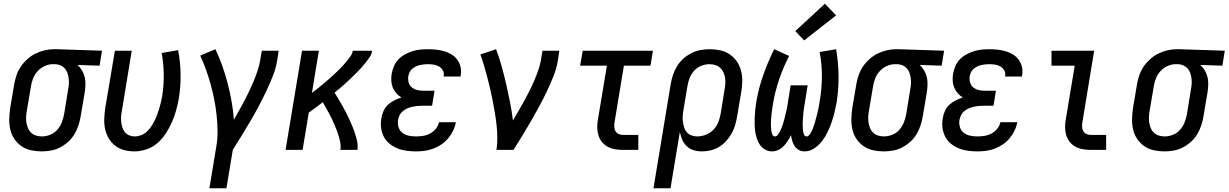

<svg xmlns="http://www.w3.org/2000/svg" viewBox="-20 -801 6565 1026"><path d="M202 8Q174 8 146 2Q118 -4 95.5 -19.5Q73 -35 57.5 -57.5Q42 -80 35.5 -107Q29 -134 29.5 -163Q30 -192 34 -221L56 -351Q60 -375 68.5 -399.5Q77 -424 91.5 -445.5Q106 -467 126 -485Q146 -503 169.5 -514.5Q193 -526 218 -532Q243 -538 268 -538Q271 -538 275 -538Q279 -538 283 -538L525 -530L512 -450L394 -454Q408 -442 418 -425Q428 -408 432.5 -389.5Q437 -371 436.5 -350.5Q436 -330 433 -309L411 -179Q407 -155 399 -130.5Q391 -106 377.5 -83.5Q364 -61 344 -43Q324 -25 300.5 -13Q277 -1 252 3.5Q227 8 202 8ZM204 -72Q226 -72 248.5 -81Q271 -90 286.5 -108Q302 -126 310.5 -148Q319 -170 323 -193L344 -323Q347 -337 348 -352.5Q349 -368 347 -382.5Q345 -397 340.5 -410.5Q336 -424 327 -434.5Q318 -445 305 -451Q292 -457 277 -458H270Q268 -458 266 -458Q264 -458 262 -458Q240 -458 218.5 -448Q197 -438 181 -420.5Q165 -403 156.5 -381Q148 -359 145 -337L123 -207Q120 -192 119.5 -175.5Q119 -159 121.5 -144Q124 -129 130 -115Q136 -101 147 -91Q158 -81 173 -76.5Q188 -72 204 -72Z M698 8Q670 8 643.5 1Q617 -6 596 -22Q575 -38 561.5 -61Q548 -84 542 -110Q536 -136 537 -164Q538 -192 542 -221L594 -530H684L631 -207Q628 -192 627 -177Q626 -162 628 -147Q630 -132 634.5 -118.5Q639 -105 648 -94Q657 -83 671 -77.5Q685 -72 700 -72Q717 -72 734 -78.5Q751 -85 764.5 -97.5Q778 -110 788 -125Q798 -140 806 -156Q814 -172 820 -188.5Q826 -205 831 -221.5Q836 -238 840 -255Q844 -272 847 -289Q856 -348 855 -405Q854 -462 844 -518L932 -533Q944 -470 945 -406Q946 -342 936 -277Q930 -244 921.5 -212.5Q913 -181 899.5 -150Q886 -119 867 -89.5Q848 -60 822 -37Q796 -14 763 -3Q730 8 698 8Z M1099 205 1135 -13Q1143 -56 1142.5 -99.5Q1142 -143 1137.5 -185.5Q1133 -228 1125 -268.5Q1117 -309 1106 -349Q1095 -389 1081 -428Q1067 -467 1050 -504L1131 -538Q1152 -495 1168 -449Q1184 -403 1196.5 -355.5Q1209 -308 1217.5 -259.5Q1226 -211 1230 -161Q1244 -186 1258.5 -212Q1273 -238 1286.5 -263.5Q1300 -289 1312.5 -315.5Q1325 -342 1336 -368.5Q1347 -395 1356 -422Q1365 -449 1370 -477L1379 -530H1469L1461 -477Q1454 -435 1437.5 -393.5Q1421 -352 1402 -312Q1383 -272 1362 -232.5Q1341 -193 1318 -154Q1295 -115 1271.5 -76.5Q1248 -38 1224 0L1190 205Z M1506 0 1594 -530H1684L1647 -305Q1660 -314 1672.5 -324Q1685 -334 1697 -344Q1709 -354 1721.5 -364.5Q1734 -375 1745.5 -385.5Q1757 -396 1769 -407Q1781 -418 1792 -429Q1803 -440 1814 -452Q1825 -464 1835 -476.5Q1845 -489 1854 -502Q1863 -515 1865 -530H1969Q1966 -512 1955.5 -496Q1945 -480 1933 -465Q1921 -450 1908 -436Q1895 -422 1881.5 -408.5Q1868 -395 1854 -381.5Q1840 -368 1826 -355.5Q1812 -343 1797.5 -330.5Q1783 -318 1768 -306Q1779 -288 1789.5 -270.5Q1800 -253 1810 -235Q1820 -217 1829.5 -198.5Q1839 -180 1847.5 -161.5Q1856 -143 1864 -123.5Q1872 -104 1878.5 -84Q1885 -64 1889 -43Q1893 -22 1890 0H1799Q1802 -18 1799 -35.5Q1796 -53 1791 -70Q1786 -87 1780 -103Q1774 -119 1767.5 -134.5Q1761 -150 1753.5 -165.5Q1746 -181 1738 -196Q1730 -211 1721.5 -225.5Q1713 -240 1705 -255Q1686 -241 1667.5 -226.5Q1649 -212 1630 -199L1597 0Z M2203 8Q2177 8 2151.5 4.5Q2126 1 2103 -8.5Q2080 -18 2061 -33.5Q2042 -49 2031 -70.5Q2020 -92 2016.5 -117.5Q2013 -143 2018 -169Q2021 -189 2029.5 -208Q2038 -227 2053 -241Q2068 -255 2087 -264.5Q2106 -274 2125 -280Q2110 -289 2098 -302.5Q2086 -316 2079 -333Q2072 -350 2071 -369Q2070 -388 2073 -407Q2077 -428 2085.5 -448Q2094 -468 2109.5 -484Q2125 -500 2144.5 -510.5Q2164 -521 2184.5 -527.5Q2205 -534 2226 -536Q2247 -538 2268 -538Q2290 -538 2312 -535.5Q2334 -533 2354.5 -527Q2375 -521 2393 -510Q2411 -499 2423.5 -482Q2436 -465 2441 -443.5Q2446 -422 2442 -400Q2442 -398 2441.5 -396Q2441 -394 2441 -392H2351Q2351 -393 2351 -394Q2351 -395 2351 -396Q2354 -411 2346.5 -424.5Q2339 -438 2326.5 -445.5Q2314 -453 2298.5 -455.5Q2283 -458 2268 -458Q2257 -458 2246 -457Q2235 -456 2224 -453.5Q2213 -451 2202.5 -446Q2192 -441 2183 -433.5Q2174 -426 2169 -415.5Q2164 -405 2162 -394Q2159 -376 2164 -359.5Q2169 -343 2182 -333Q2195 -323 2211.5 -319.5Q2228 -316 2246 -316H2302L2289 -236H2233Q2220 -236 2207 -234.5Q2194 -233 2181 -230Q2168 -227 2155 -221Q2142 -215 2131.5 -206Q2121 -197 2115 -184.5Q2109 -172 2107 -159Q2104 -139 2110 -120.5Q2116 -102 2130.5 -91Q2145 -80 2164 -76Q2183 -72 2203 -72Q2222 -72 2241 -75Q2260 -78 2278 -87.5Q2296 -97 2309 -113Q2322 -129 2326 -148H2416Q2412 -125 2401.5 -103Q2391 -81 2375 -62Q2359 -43 2338.5 -29Q2318 -15 2295 -6.5Q2272 2 2249 5Q2226 8 2203 8Z M2633 0Q2638 -33 2637.5 -66.5Q2637 -100 2633.5 -133Q2630 -166 2624.5 -198Q2619 -230 2613 -262Q2607 -294 2599.5 -325.5Q2592 -357 2584 -388Q2576 -419 2567 -449.5Q2558 -480 2547 -510L2631 -538Q2648 -493 2661 -446Q2674 -399 2685 -351Q2696 -303 2705.5 -254.5Q2715 -206 2721 -157Q2736 -183 2751 -208.5Q2766 -234 2780.5 -260.5Q2795 -287 2808.5 -313.5Q2822 -340 2833.5 -367Q2845 -394 2855 -421.5Q2865 -449 2870 -477L2879 -530H2969L2961 -477Q2954 -435 2937.5 -393.5Q2921 -352 2902 -312Q2883 -272 2861.5 -232.5Q2840 -193 2817.5 -154Q2795 -115 2771.5 -76.5Q2748 -38 2724 0Z M3310 0Q3288 0 3267 -3.5Q3246 -7 3228 -16.5Q3210 -26 3197 -42Q3184 -58 3178 -77.5Q3172 -97 3171.5 -118.5Q3171 -140 3175 -161L3223 -450H3080L3094 -530H3469L3456 -450H3314L3264 -148Q3262 -136 3262.5 -123Q3263 -110 3269 -100Q3275 -90 3286 -85Q3297 -80 3310 -80H3391V0Z M3472 205 3564 -351Q3568 -375 3576 -399.5Q3584 -424 3597.5 -446.5Q3611 -469 3631 -487Q3651 -505 3674.5 -517Q3698 -529 3723 -533.5Q3748 -538 3773 -538Q3801 -538 3829 -532Q3857 -526 3879.5 -510.5Q3902 -495 3917.5 -472.5Q3933 -450 3940 -423Q3947 -396 3946.5 -367Q3946 -338 3941 -309L3919 -179Q3915 -156 3908.5 -133Q3902 -110 3890 -88.5Q3878 -67 3861 -48Q3844 -29 3822.5 -16Q3801 -3 3777.5 2.5Q3754 8 3730 8Q3707 8 3686 1.5Q3665 -5 3649.5 -20Q3634 -35 3625.5 -55Q3617 -75 3613 -96L3563 205ZM3706 -72Q3729 -72 3752 -81Q3775 -90 3792 -107.5Q3809 -125 3818 -147.5Q3827 -170 3831 -193L3852 -323Q3855 -338 3856 -354.5Q3857 -371 3854.5 -386Q3852 -401 3845.5 -415Q3839 -429 3828 -439Q3817 -449 3802 -453.5Q3787 -458 3771 -458Q3749 -458 3726.5 -449Q3704 -440 3688.5 -422Q3673 -404 3664.5 -382Q3656 -360 3653 -338L3633 -218Q3630 -202 3628.5 -185Q3627 -168 3629 -152.5Q3631 -137 3635.5 -121.5Q3640 -106 3650 -94.5Q3660 -83 3675 -77.5Q3690 -72 3706 -72Z M4105 8Q4086 8 4069 -1.5Q4052 -11 4041.5 -26Q4031 -41 4025 -59Q4019 -77 4016 -96.5Q4013 -116 4012.5 -135.5Q4012 -155 4013 -175Q4014 -195 4016 -215Q4018 -235 4021 -254Q4027 -291 4036.5 -327.5Q4046 -364 4058.5 -399.5Q4071 -435 4085.5 -469.5Q4100 -504 4117 -538L4197 -502Q4181 -471 4167.5 -439.5Q4154 -408 4143 -375Q4132 -342 4123.5 -308.5Q4115 -275 4110 -242Q4108 -232 4107 -223Q4106 -214 4104.5 -205Q4103 -196 4102.5 -187Q4102 -178 4101 -169Q4100 -160 4099.5 -150.5Q4099 -141 4099.5 -132Q4100 -123 4100.5 -114.5Q4101 -106 4102.5 -97.5Q4104 -89 4108 -80.5Q4112 -72 4121 -72Q4130 -72 4136 -80Q4142 -88 4146.5 -96Q4151 -104 4154.5 -112.5Q4158 -121 4160.5 -129Q4163 -137 4166 -145.5Q4169 -154 4171 -162.5Q4173 -171 4175 -179.5Q4177 -188 4179 -196.5Q4181 -205 4183 -213.5Q4185 -222 4186.5 -230.5Q4188 -239 4189.5 -247.5Q4191 -256 4192 -265L4205 -345H4296L4283 -265Q4282 -256 4280.5 -247.5Q4279 -239 4277.5 -230.5Q4276 -222 4275 -213.5Q4274 -205 4273 -196.5Q4272 -188 4271.5 -179.5Q4271 -171 4270.5 -162.5Q4270 -154 4269.5 -145.5Q4269 -137 4269.5 -128.5Q4270 -120 4270.5 -111.5Q4271 -103 4272.5 -95Q4274 -87 4278 -79.5Q4282 -72 4291 -72Q4298 -72 4303.5 -78.5Q4309 -85 4313 -91.5Q4317 -98 4320 -105Q4323 -112 4325.5 -119.5Q4328 -127 4330.5 -134Q4333 -141 4335 -148Q4337 -155 4339 -162.5Q4341 -170 4343 -177Q4345 -184 4346.5 -191.5Q4348 -199 4350 -206Q4352 -213 4353.5 -220.5Q4355 -228 4356 -235Q4357 -242 4358.5 -249.5Q4360 -257 4361 -264Q4372 -330 4372 -395Q4372 -460 4360 -523L4448 -538Q4460 -468 4461 -397.5Q4462 -327 4451 -255Q4446 -228 4439.5 -201Q4433 -174 4424 -148Q4415 -122 4403 -96.5Q4391 -71 4373.5 -48Q4356 -25 4331.5 -8.5Q4307 8 4279 8Q4263 8 4249 0.5Q4235 -7 4226.5 -20Q4218 -33 4213.5 -48Q4209 -63 4207 -79Q4199 -63 4189.5 -48Q4180 -33 4167.5 -20Q4155 -7 4138.5 0.5Q4122 8 4105 8ZM4277 -585 4230 -635 4388 -781 4448 -719Z M4702 8Q4674 8 4646 2Q4618 -4 4595.5 -19.5Q4573 -35 4557.5 -57.5Q4542 -80 4535.5 -107Q4529 -134 4529.5 -163Q4530 -192 4534 -221L4556 -351Q4560 -375 4568.5 -399.5Q4577 -424 4591.5 -445.5Q4606 -467 4626 -485Q4646 -503 4669.5 -514.5Q4693 -526 4718 -532Q4743 -538 4768 -538Q4771 -538 4775 -538Q4779 -538 4783 -538L5025 -530L5012 -450L4894 -454Q4908 -442 4918 -425Q4928 -408 4932.5 -389.5Q4937 -371 4936.5 -350.5Q4936 -330 4933 -309L4911 -179Q4907 -155 4899 -130.5Q4891 -106 4877.5 -83.5Q4864 -61 4844 -43Q4824 -25 4800.5 -13Q4777 -1 4752 3.5Q4727 8 4702 8ZM4704 -72Q4726 -72 4748.5 -81Q4771 -90 4786.5 -108Q4802 -126 4810.5 -148Q4819 -170 4823 -193L4844 -323Q4847 -337 4848 -352.5Q4849 -368 4847 -382.5Q4845 -397 4840.5 -410.5Q4836 -424 4827 -434.5Q4818 -445 4805 -451Q4792 -457 4777 -458H4770Q4768 -458 4766 -458Q4764 -458 4762 -458Q4740 -458 4718.5 -448Q4697 -438 4681 -420.5Q4665 -403 4656.5 -381Q4648 -359 4645 -337L4623 -207Q4620 -192 4619.5 -175.5Q4619 -159 4621.5 -144Q4624 -129 4630 -115Q4636 -101 4647 -91Q4658 -81 4673 -76.5Q4688 -72 4704 -72Z M5203 8Q5177 8 5151.5 4.5Q5126 1 5103 -8.5Q5080 -18 5061 -33.5Q5042 -49 5031 -70.5Q5020 -92 5016.5 -117.5Q5013 -143 5018 -169Q5021 -189 5029.5 -208Q5038 -227 5053 -241Q5068 -255 5087 -264.5Q5106 -274 5125 -280Q5110 -289 5098 -302.5Q5086 -316 5079 -333Q5072 -350 5071 -369Q5070 -388 5073 -407Q5077 -428 5085.5 -448Q5094 -468 5109.5 -484Q5125 -500 5144.5 -510.5Q5164 -521 5184.5 -527.5Q5205 -534 5226 -536Q5247 -538 5268 -538Q5290 -538 5312 -535.5Q5334 -533 5354.5 -527Q5375 -521 5393 -510Q5411 -499 5423.5 -482Q5436 -465 5441 -443.5Q5446 -422 5442 -400Q5442 -398 5441.5 -396Q5441 -394 5441 -392H5351Q5351 -393 5351 -394Q5351 -395 5351 -396Q5354 -411 5346.5 -424.5Q5339 -438 5326.5 -445.5Q5314 -453 5298.5 -455.5Q5283 -458 5268 -458Q5257 -458 5246 -457Q5235 -456 5224 -453.5Q5213 -451 5202.5 -446Q5192 -441 5183 -433.5Q5174 -426 5169 -415.5Q5164 -405 5162 -394Q5159 -376 5164 -359.5Q5169 -343 5182 -333Q5195 -323 5211.5 -319.5Q5228 -316 5246 -316H5302L5289 -236H5233Q5220 -236 5207 -234.5Q5194 -233 5181 -230Q5168 -227 5155 -221Q5142 -215 5131.5 -206Q5121 -197 5115 -184.5Q5109 -172 5107 -159Q5104 -139 5110 -120.5Q5116 -102 5130.5 -91Q5145 -80 5164 -76Q5183 -72 5203 -72Q5222 -72 5241 -75Q5260 -78 5278 -87.5Q5296 -97 5309 -113Q5322 -129 5326 -148H5416Q5412 -125 5401.5 -103Q5391 -81 5375 -62Q5359 -43 5338.5 -29Q5318 -15 5295 -6.5Q5272 2 5249 5Q5226 8 5203 8Z M5810 0Q5788 0 5767 -3.5Q5746 -7 5728 -16.5Q5710 -26 5697 -42Q5684 -58 5678 -77.5Q5672 -97 5671.5 -118.5Q5671 -140 5675 -161L5723 -450H5599V-530H5827L5764 -148Q5762 -136 5762.5 -123Q5763 -110 5769 -100Q5775 -90 5786 -85Q5797 -80 5810 -80H5891V0Z M6202 8Q6174 8 6146 2Q6118 -4 6095.5 -19.5Q6073 -35 6057.5 -57.5Q6042 -80 6035.5 -107Q6029 -134 6029.5 -163Q6030 -192 6034 -221L6056 -351Q6060 -375 6068.5 -399.5Q6077 -424 6091.5 -445.5Q6106 -467 6126 -485Q6146 -503 6169.5 -514.5Q6193 -526 6218 -532Q6243 -538 6268 -538Q6271 -538 6275 -538Q6279 -538 6283 -538L6525 -530L6512 -450L6394 -454Q6408 -442 6418 -425Q6428 -408 6432.5 -389.5Q6437 -371 6436.5 -350.5Q6436 -330 6433 -309L6411 -179Q6407 -155 6399 -130.5Q6391 -106 6377.5 -83.5Q6364 -61 6344 -43Q6324 -25 6300.5 -13Q6277 -1 6252 3.5Q6227 8 6202 8ZM6204 -72Q6226 -72 6248.5 -81Q6271 -90 6286.5 -108Q6302 -126 6310.5 -148Q6319 -170 6323 -193L6344 -323Q6347 -337 6348 -352.5Q6349 -368 6347 -382.5Q6345 -397 6340.5 -410.5Q6336 -424 6327 -434.5Q6318 -445 6305 -451Q6292 -457 6277 -458H6270Q6268 -458 6266 -458Q6264 -458 6262 -458Q6240 -458 6218.5 -448Q6197 -438 6181 -420.5Q6165 -403 6156.5 -381Q6148 -359 6145 -337L6123 -207Q6120 -192 6119.5 -175.5Q6119 -159 6121.5 -144Q6124 -129 6130 -115Q6136 -101 6147 -91Q6158 -81 6173 -76.5Q6188 -72 6204 -72Z"/></svg>

Font: Iosevka Curly Medium Oblique
Style: Regular
Weight: 500
Italic angle: -9°
Monospace: yes
Designer: Belleve Invis
Foundry: Belleve Invis
Version: Version 11.1.0; ttfautohint (v1.8.3)